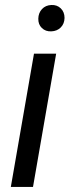

<svg xmlns="http://www.w3.org/2000/svg" viewBox="-20 -741 280 761"><path d="M110.8 0H22.9L114.7 -528.3H202.6ZM183.6 -721.2Q206.1 -722.2 220.9 -707.8Q235.8 -693.4 235.8 -669.9Q235.4 -647 220.9 -632.3Q206.5 -617.7 183.6 -616.7Q160.6 -615.7 146 -629.9Q131.3 -644 131.8 -667Q132.3 -689.9 146.5 -705.1Q160.6 -720.2 183.6 -721.2Z"/></svg>

Font: TypoPRO Roboto
Style: Italic
Weight: 400
Italic angle: -12°
Designer: Google
Version: Version 2.136; 2016